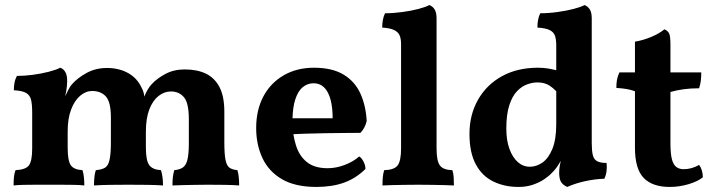

<svg xmlns="http://www.w3.org/2000/svg" viewBox="-20 -737 2843 766"><path d="M555.7 -351.6Q569.3 -384.8 585.9 -401.9Q606 -423.8 639.6 -441.9Q673.3 -460 717.3 -460Q766.1 -460 801 -443.4Q835.9 -426.8 855.5 -389.9Q875 -353 875 -291V-169.9Q875 -123 879.6 -99.6Q884.3 -76.2 895.3 -68.1Q906.2 -60.1 927.2 -58.1Q931.2 -44.9 932.6 -30Q934.1 -15.1 934.1 2.9Q910.2 1 877.2 0.5Q844.2 0 809.1 0Q786.1 0 760.3 0.5Q734.4 1 710.2 1.5Q686 2 668 2.9Q668 -17.1 669.7 -31Q671.4 -44.9 675.3 -58.1Q696.3 -60.1 709.2 -68.6Q722.2 -77.1 727.8 -100.1Q733.4 -123 733.4 -165V-261.2Q733.4 -326.2 713.9 -349.1Q694.3 -372.1 662.1 -372.1Q635.3 -372.1 612.3 -354Q589.4 -335.9 575.7 -300.5Q562 -265.1 562 -210.9V-147.9Q562 -97.2 575.2 -78.6Q588.4 -60.1 622.1 -58.1Q626 -46.9 628.2 -31Q630.4 -15.1 630.4 2.9Q606 1 568.1 0.5Q530.3 0 493.2 0Q457 0 419.7 0.5Q382.3 1 355 2.9Q355 -15.1 356.7 -31Q358.4 -46.9 362.3 -58.1Q386.2 -60.1 399.2 -68.1Q412.1 -76.2 417.2 -100.1Q422.4 -124 422.4 -169.9V-269Q422.4 -329.1 402.8 -351.6Q383.3 -374 347.2 -374Q322.3 -374 299.8 -355Q277.3 -335.9 263.7 -300Q250 -264.2 250 -212.9V-147.9Q250 -96.2 262.2 -78.1Q274.4 -60.1 309.1 -58.1Q313 -45.9 314.7 -30.5Q316.4 -15.1 316.4 2.9Q300.3 1 274.7 0.5Q249 0 222.2 0Q195.3 0 173.3 0Q152.3 0 125.2 0Q98.1 0 73.7 0.5Q49.3 1 34.2 2.9Q34.2 -15.1 35.6 -30.5Q37.1 -45.9 42 -58.1Q83 -60.1 95.7 -77.6Q108.4 -95.2 108.4 -145V-288.1Q108.4 -320.8 103.8 -339.4Q99.1 -357.9 83.7 -366.5Q68.4 -375 35.2 -377Q35.2 -391.1 37.6 -405.5Q40 -419.9 47.4 -434.1Q77.1 -434.1 110.6 -438.5Q144 -442.9 173.6 -450.4Q203.1 -458 220.2 -466.8Q232.4 -462.9 240.2 -450.4Q248 -438 248 -414.1Q248 -397 244.6 -376Q243.2 -366.7 240.2 -353Q246.6 -367.2 251 -375.5Q260.3 -394 268.1 -401.9Q289.1 -425.8 325.2 -445.8Q361.3 -465.8 407.2 -465.8Q454.1 -465.8 490.7 -445.8Q527.3 -425.8 545.4 -386.2Q554.2 -370.1 555.7 -351.6Z M1147 -265.1H1307.1Q1307.1 -332 1287.6 -368.4Q1268.1 -404.8 1231 -404.8Q1207 -404.8 1188 -389.4Q1168.9 -374 1158.2 -340.8Q1148.4 -311 1147 -265.1ZM1150.4 -201.7Q1153.8 -179.7 1160.2 -159.2Q1172.9 -116.2 1203.4 -91.1Q1233.9 -65.9 1287.1 -65.9Q1320.8 -65.9 1355 -78.9Q1389.2 -91.8 1413.1 -112.8Q1421.9 -107.9 1429.9 -93Q1438 -78.1 1438 -63Q1400.9 -25.9 1353 -8.5Q1305.2 8.8 1242.2 8.8Q1157.7 8.8 1104.7 -22.2Q1051.8 -53.2 1026.9 -106.7Q1002 -160.2 1002 -226.1Q1002 -296.9 1030 -350.8Q1058.1 -404.8 1110.6 -435.8Q1163.1 -466.8 1232.9 -466.8Q1305.2 -466.8 1350.6 -439.5Q1396 -412.1 1418 -363.5Q1439.9 -314.9 1442.9 -253.9Q1436 -225.1 1418 -207Q1393.1 -207 1356.9 -206.5Q1320.8 -206.1 1279.3 -205.6Q1237.8 -205.1 1195.3 -203.6Q1172.4 -202.6 1150.4 -201.7Z M1505.9 2.9Q1505.9 -15.1 1507.3 -30.5Q1508.8 -45.9 1512.7 -58.1Q1552.7 -59.1 1566.4 -77.1Q1580.1 -95.2 1580.1 -145V-561Q1580.1 -583 1574 -596.4Q1567.9 -609.9 1551.8 -617.4Q1535.6 -625 1504.9 -627Q1504.9 -642.1 1507.3 -656.5Q1509.8 -670.9 1516.1 -684.1Q1549.8 -684.1 1585.4 -689Q1621.1 -693.8 1649.9 -701.4Q1678.7 -709 1692.9 -716.8Q1706.1 -711.9 1713.9 -699.5Q1721.7 -687 1721.7 -664.1V-145Q1721.7 -95.2 1734.9 -77.1Q1748 -59.1 1784.7 -58.1Q1789.1 -45.9 1790 -29.5Q1791 -13.2 1791 2.9Q1776.9 2 1753.4 1.5Q1730 1 1702.9 0.5Q1675.8 0 1648.9 0Q1622.1 0 1594 0.5Q1565.9 1 1543 1.5Q1520 2 1505.9 2.9Z M2199.2 -556.2Q2199.2 -580.1 2193.8 -595.2Q2188 -609.9 2172.1 -617.4Q2156.2 -625 2124 -627Q2124 -642.1 2126.5 -656.5Q2128.9 -670.9 2135.3 -684.1Q2168.9 -684.1 2204.1 -689Q2239.3 -693.8 2268.6 -701.4Q2297.9 -709 2312 -716.8Q2325.2 -711.9 2333 -699.5Q2340.8 -687 2340.8 -664.1V-167Q2340.8 -136.2 2345 -118.7Q2349.1 -101.1 2362.1 -94Q2375 -86.9 2399.9 -86.9Q2401.9 -70.8 2399.9 -54.4Q2397.9 -38.1 2391.1 -23.9Q2355 -22.9 2315.4 -14.4Q2275.9 -5.9 2243.2 8.8Q2227.1 2 2219 -10Q2210.9 -22 2210.9 -47.9Q2210.9 -67.9 2215.8 -87.9Q2216.3 -91.3 2217.3 -95.2Q2212.4 -86.4 2208 -79.6Q2193.8 -58.1 2181.2 -46.9Q2170.9 -35.2 2151.4 -22Q2131.8 -8.8 2106 0Q2080.1 8.8 2048.8 8.8Q1992.2 8.8 1947.5 -13.2Q1902.8 -35.2 1877.9 -82Q1853 -128.9 1853 -203.1Q1853 -278.8 1887 -338.9Q1920.9 -398.9 1982.4 -432.9Q2043.9 -466.8 2126 -466.8Q2148.9 -466.8 2168.5 -463.4Q2183.1 -460.9 2199.2 -457ZM2199.2 -373Q2186 -386.7 2172.4 -395.5Q2152.8 -408.2 2124 -408.2Q2105 -408.2 2083.5 -400.6Q2062 -393.1 2043 -373.5Q2023.9 -354 2012 -317.4Q2000 -280.8 2000 -224.1Q2000 -176.8 2012.5 -142.8Q2024.9 -108.9 2045.9 -90.3Q2066.9 -71.8 2094.2 -71.8Q2120.1 -71.8 2144 -88.4Q2168 -105 2183.6 -142.6Q2199.2 -180.2 2199.2 -242.2Z M2651.9 8.8Q2583 8.8 2548.1 -27.1Q2513.2 -63 2513.2 -147.9V-373Q2497.1 -378.9 2480 -381.8Q2462.9 -384.8 2439 -386.2Q2439 -403.8 2441.4 -418Q2443.8 -432.1 2451.2 -448.2H2513.2V-570.8Q2545.9 -576.2 2577.9 -589.6Q2609.9 -603 2630.9 -620.1Q2645 -613.8 2649.9 -602.8Q2654.8 -591.8 2654.8 -559.1V-448.2H2777.8Q2777.8 -430.2 2775.9 -414.6Q2773.9 -398.9 2769 -384.8Q2734.9 -384.8 2707 -380.9Q2679.2 -377 2654.8 -370.1V-164.1Q2654.8 -125 2660.4 -102.5Q2666 -80.1 2678 -71Q2689.9 -62 2707 -62Q2724.1 -62 2739.5 -66.4Q2754.9 -70.8 2769 -79.1Q2783.2 -61 2784.2 -29.8Q2764.2 -13.2 2727.1 -2.2Q2689.9 8.8 2651.9 8.8Z"/></svg>

Font: Ekush
Style: Regular
Weight: 400
Designer: Jayed Ahsan Saad & S M Khalid Hossain
Foundry: Codepotro
Version: Codepotro Ekush; Version 0.600